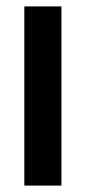

<svg xmlns="http://www.w3.org/2000/svg" viewBox="-20 -580 268 600"><path d="M56 0V-560H172V0Z"/></svg>

Font: Tektur Medium
Style: Regular
Weight: 500
Designer: Adam Jagosz
Foundry: Adam Jagosz
Version: Version 1.005;gftools[0.9.30]